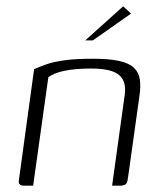

<svg xmlns="http://www.w3.org/2000/svg" viewBox="-20 -588 509 608"><path d="M56 0Q36 0 40 -19L88 -369Q104 -376 126 -384Q148 -392 183.5 -397Q219 -402 275 -402Q326 -402 357.5 -395Q389 -388 404.5 -373Q420 -358 423 -335Q426 -312 421 -280L385 -23Q384 -15 381.5 -9.5Q379 -4 373.5 -2Q368 0 359 0H335L375 -288Q381 -330 357 -350.5Q333 -371 268 -371Q220 -371 185 -364Q150 -357 133 -343L85 0ZM250 -460 370 -568 395 -545 274 -460Z"/></svg>

Font: Genos Light
Style: Italic
Weight: 300
Italic angle: -8°
Designer: Robert E. Leuschke
Foundry: Robert E. Leuschke
Version: Version 1.010